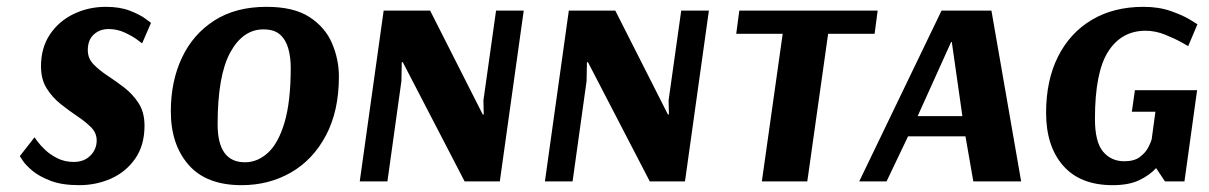

<svg xmlns="http://www.w3.org/2000/svg" viewBox="-20 -531 3538 562"><path d="M396 -404Q396 -404 382 -414.5Q368 -425 345.5 -435.5Q323 -446 298 -446Q272 -446 254.5 -430Q237 -414 237 -384Q237 -360 254 -342.5Q271 -325 295.5 -309Q320 -293 344.5 -274Q369 -255 386 -228.5Q403 -202 403 -163Q403 -106 376 -67Q349 -28 305.5 -8.5Q262 11 212 11Q161 11 127.5 -2Q94 -15 74.5 -31.5Q55 -48 46.5 -61Q38 -74 38 -74L81 -129Q81 -129 89 -118Q97 -107 111.5 -93Q126 -79 147.5 -68Q169 -57 196 -57Q226 -57 244.5 -75.5Q263 -94 263 -120Q263 -142 246.5 -158.5Q230 -175 206 -191Q182 -207 157.5 -226.5Q133 -246 116.5 -272.5Q100 -299 100 -337Q100 -391 126 -430Q152 -469 195.5 -490Q239 -511 290 -511Q331 -511 360.5 -499.5Q390 -488 406 -476Q422 -464 422 -464Z M972 -307Q972 -206 934 -134.5Q896 -63 831.5 -26Q767 11 687 11Q584 11 532 -48.5Q480 -108 480 -205Q480 -293 512.5 -362Q545 -431 607.5 -471Q670 -511 760 -511Q840 -511 886 -481Q932 -451 952 -404Q972 -357 972 -307ZM831 -333Q831 -363 824 -388.5Q817 -414 800 -429.5Q783 -445 751 -445Q691 -445 654 -377.5Q617 -310 617 -167Q617 -56 697 -56Q734 -56 764.5 -84Q795 -112 813 -173Q831 -234 831 -333Z M1443 0H1340L1159 -349H1156L1155 -294L1114 0H1033L1103 -500H1239L1393 -196H1396L1395 -237L1432 -500H1513Z M1985 0H1882L1701 -349H1698L1697 -294L1656 0H1575L1645 -500H1781L1935 -196H1938L1937 -237L1974 -500H2055Z M2540 -432H2404L2343 0H2210L2271 -432H2135L2144 -500H2549Z M2882 -500 2969 0H2829L2806 -132H2638L2575 0H2495L2736 -500ZM2764 -408 2666 -191H2797L2766 -408Z M3447 0H3390L3364 -39Q3345 -18 3314.5 -3.5Q3284 11 3237 11Q3142 11 3092 -46Q3042 -103 3042 -201Q3042 -296 3077 -365.5Q3112 -435 3176 -473Q3240 -511 3327 -511Q3372 -511 3407.5 -498.5Q3443 -486 3464 -473Q3485 -460 3485 -460L3458 -396Q3458 -396 3438.5 -407Q3419 -418 3390.5 -429.5Q3362 -441 3333 -441Q3263 -441 3224 -380.5Q3185 -320 3185 -183Q3185 -116 3208.5 -87.5Q3232 -59 3271 -59Q3300 -59 3316.5 -71.5Q3333 -84 3341 -99.5Q3349 -115 3351 -123L3362 -204H3293L3302 -267H3484Z"/></svg>

Font: Arsenal SC
Style: Bold Italic
Weight: 700
Italic angle: -9.10001°
Designer: Andrij Shevchenko
Foundry: Stairsfor
Version: Version 2.001; ttfautohint (v1.8.4.7-5d5b)